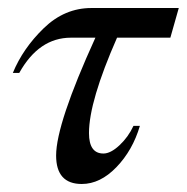

<svg xmlns="http://www.w3.org/2000/svg" viewBox="-20 -448 466 479"><path d="M426 -428 405 -354H272Q202 -195 202 -116Q202 -65 238 -65Q256 -65 278 -85.5Q300 -106 313 -134H329Q311 -73 270.5 -31Q230 11 184 11Q120 11 120 -60Q120 -139 218 -354H157Q77 -354 28 -266H12Q37 -327 89 -377.5Q141 -428 208 -428Z"/></svg>

Font: STIX
Style: Italic
Weight: 400
Italic angle: -16.33°
Designer: MicroPress Inc., with final additions and corrections provided by Coen Hoffman, Elsevier (retired)
Version: Version 1.1.1